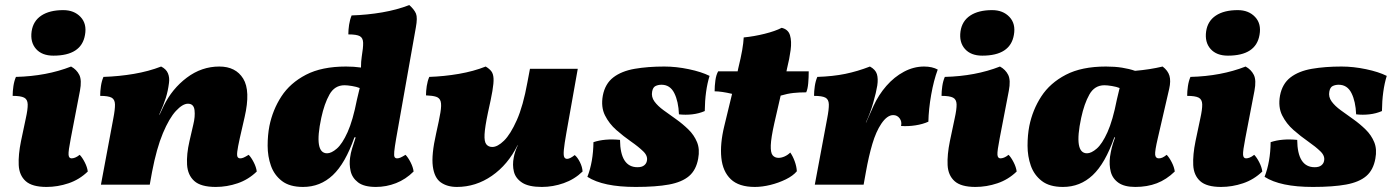

<svg xmlns="http://www.w3.org/2000/svg" viewBox="-20 -730 5507 759"><path d="M164 9Q107 9 81.5 -14Q56 -37 54 -77.5Q52 -118 63 -172L82 -262Q90 -298 89.5 -317.5Q89 -337 75.5 -344Q62 -351 30 -351Q30 -369 33 -389.5Q36 -410 43 -426Q164 -429 261 -467Q283 -455 293.5 -434Q304 -413 296 -371L260 -184Q250 -133 251 -118.5Q252 -104 263 -104Q269 -104 277 -107Q285 -110 295 -118Q305 -108 315 -88.5Q325 -69 327 -52Q294 -20 251 -5.5Q208 9 164 9ZM191 -510Q146 -510 122.5 -536.5Q99 -563 105 -606Q111 -647 143.5 -668.5Q176 -690 230 -690Q273 -690 298.5 -663Q324 -636 316 -592Q302 -510 191 -510Z M379 0 428 -262Q435 -298 434.5 -317.5Q434 -337 421 -344Q408 -351 376 -351Q376 -369 379 -389.5Q382 -410 389 -426Q451 -428 509.5 -438Q568 -448 617 -467Q637 -457 644 -440Q651 -423 648 -402Q644 -370 635.5 -343Q627 -316 610 -278V-275L627 -311Q660 -379 718.5 -423Q777 -467 847 -467Q912 -467 941.5 -419Q971 -371 947 -267L928 -184Q920 -148 918 -131Q916 -114 919.5 -109Q923 -104 930 -104Q936 -104 943 -107Q950 -110 963 -118Q973 -108 983 -88.5Q993 -69 995 -52Q962 -20 919.5 -5.5Q877 9 833 9Q774 9 748 -14.5Q722 -38 719.5 -79Q717 -120 729 -172L744 -237Q752 -269 749 -294.5Q746 -320 723 -320Q702 -320 675.5 -291.5Q649 -263 624 -203.5Q599 -144 581 -50L572 0Z M1466 9Q1419 9 1395.5 -9Q1372 -27 1366 -54Q1360 -81 1364 -107Q1366 -124 1372 -143.5Q1378 -163 1386 -187H1381Q1345 -84 1295.5 -37.5Q1246 9 1178 9Q1125 9 1094.5 -14.5Q1064 -38 1051 -75Q1038 -112 1038 -154Q1038 -196 1045 -232Q1058 -296 1092.5 -349Q1127 -402 1189.5 -434.5Q1252 -467 1348 -467Q1379 -467 1407 -463Q1407 -487 1410 -506Q1416 -542 1415.5 -561Q1415 -580 1402.5 -587Q1390 -594 1357 -594Q1357 -612 1360 -632Q1363 -652 1370 -669Q1432 -671 1490.5 -681Q1549 -691 1598 -710Q1618 -692 1624.5 -676Q1631 -660 1624 -622L1546 -182Q1540 -147 1538.5 -130.5Q1537 -114 1540 -109Q1543 -104 1550 -104Q1556 -104 1563 -107Q1570 -110 1583 -118Q1593 -108 1603 -88.5Q1613 -69 1615 -52Q1584 -21 1545.5 -6Q1507 9 1466 9ZM1250 -264Q1220 -124 1273 -124Q1290 -124 1311.5 -142.5Q1333 -161 1354 -207.5Q1375 -254 1391 -336L1402 -382Q1390 -387 1371.5 -390Q1353 -393 1342 -393Q1303 -393 1282.5 -356.5Q1262 -320 1250 -264Z M1786 9Q1748 9 1722.5 -9Q1697 -27 1691 -72.5Q1685 -118 1704 -202Q1716 -255 1721 -285Q1726 -315 1722 -329Q1718 -343 1704 -347.5Q1690 -352 1664 -353Q1664 -370 1667 -390Q1670 -410 1677 -426Q1736 -428 1794 -438Q1852 -448 1900 -467Q1915 -458 1922.5 -448Q1930 -438 1931 -420Q1932 -402 1926.5 -370Q1921 -338 1909 -285Q1897 -228 1895.5 -199Q1894 -170 1902.5 -159.5Q1911 -149 1926 -149Q1947 -149 1972.5 -174Q1998 -199 2023 -255Q2048 -311 2065 -405L2075 -458H2264L2219 -205Q2211 -160 2209 -138Q2207 -116 2210.5 -109Q2214 -102 2222 -102Q2233 -102 2252 -117Q2263 -108 2272.5 -89Q2282 -70 2283 -52Q2251 -21 2208.5 -6Q2166 9 2122 9Q2070 9 2044 -8Q2018 -25 2011.5 -51.5Q2005 -78 2011 -108Q2013 -119 2017 -131Q2021 -143 2027 -156H2026Q1988 -79 1924.5 -35Q1861 9 1786 9Z M2606 -467Q2653 -467 2703 -456.5Q2753 -446 2785 -430Q2767 -372 2766 -291Q2743 -281 2716.5 -278Q2690 -275 2664 -278Q2662 -329 2645.5 -362Q2629 -395 2595 -395Q2582 -395 2571.5 -390Q2561 -385 2558 -368Q2554 -347 2567 -329Q2580 -311 2603.5 -294Q2627 -277 2653 -258.5Q2679 -240 2701.5 -218Q2724 -196 2735.5 -168Q2747 -140 2740 -103Q2732 -58 2704 -34Q2676 -10 2624.5 -0.5Q2573 9 2493 9Q2364 9 2302 -31Q2325 -90 2326 -168Q2371 -183 2431 -177Q2432 -69 2500 -69Q2517 -69 2526 -76Q2535 -83 2537 -93Q2542 -113 2523 -131.5Q2504 -150 2474.5 -170.5Q2445 -191 2416.5 -216Q2388 -241 2371.5 -274Q2355 -307 2363 -352Q2372 -399 2404.5 -424Q2437 -449 2489 -458Q2541 -467 2606 -467Z M2964 9Q2901 9 2869 -21.5Q2837 -52 2831.5 -106.5Q2826 -161 2843 -231L2874 -359Q2853 -364 2835.5 -366.5Q2818 -369 2805 -369Q2805 -390 2808 -412Q2811 -434 2819 -448H2896L2898 -458Q2909 -503 2914 -532Q2919 -561 2920 -582Q2961 -586 3003 -596.5Q3045 -607 3070 -620Q3096 -614 3103 -590.5Q3110 -567 3105.5 -532.5Q3101 -498 3091 -458L3089 -448H3177Q3177 -424 3175 -401Q3173 -378 3167 -365Q3140 -365 3116.5 -362.5Q3093 -360 3066 -352L3041 -243Q3028 -185 3027 -155.5Q3026 -126 3034.5 -116Q3043 -106 3058 -106Q3069 -106 3081.5 -111.5Q3094 -117 3104 -127Q3114 -113 3121.5 -92.5Q3129 -72 3130 -53Q3115 -35 3086.5 -21Q3058 -7 3025.5 1Q2993 9 2964 9Z M3419 -467Q3441 -455 3446.5 -437Q3452 -419 3448 -392Q3444 -366 3432 -324Q3420 -282 3403 -246H3404L3433 -311Q3453 -355 3484 -390.5Q3515 -426 3553.5 -446.5Q3592 -467 3633 -467Q3665 -467 3687 -455Q3671 -412 3661 -355Q3651 -298 3650 -249Q3628 -239 3599 -234.5Q3570 -230 3542 -232Q3546 -249 3536.5 -262Q3527 -275 3511 -275Q3487 -275 3464 -241Q3443 -210 3428.5 -161Q3414 -112 3403 -50L3394 0H3201L3250 -262Q3257 -298 3256.5 -317.5Q3256 -337 3243 -344Q3230 -351 3198 -351Q3198 -369 3201 -389.5Q3204 -410 3211 -426Q3273 -428 3321.5 -438Q3370 -448 3419 -467Z M3836 9Q3779 9 3753.5 -14Q3728 -37 3726 -77.5Q3724 -118 3735 -172L3754 -262Q3762 -298 3761.5 -317.5Q3761 -337 3747.5 -344Q3734 -351 3702 -351Q3702 -369 3705 -389.5Q3708 -410 3715 -426Q3836 -429 3933 -467Q3955 -455 3965.5 -434Q3976 -413 3968 -371L3932 -184Q3922 -133 3923 -118.5Q3924 -104 3935 -104Q3941 -104 3949 -107Q3957 -110 3967 -118Q3977 -108 3987 -88.5Q3997 -69 3999 -52Q3966 -20 3923 -5.5Q3880 9 3836 9ZM3863 -510Q3818 -510 3794.5 -536.5Q3771 -563 3777 -606Q3783 -647 3815.5 -668.5Q3848 -690 3902 -690Q3945 -690 3970.5 -663Q3996 -636 3988 -592Q3974 -510 3863 -510Z M4576 -467Q4597 -451 4603 -430.5Q4609 -410 4602 -379L4557 -184Q4545 -133 4546.5 -118.5Q4548 -104 4561 -104Q4568 -104 4575 -107Q4582 -110 4592 -118Q4602 -108 4612 -88.5Q4622 -69 4624 -52Q4591 -20 4553 -5.5Q4515 9 4468 9Q4425 9 4401.5 -7.5Q4378 -24 4371 -51Q4364 -78 4368 -110Q4371 -130 4375 -146Q4379 -162 4388 -187H4385Q4349 -84 4299.5 -37.5Q4250 9 4182 9Q4129 9 4098.5 -14.5Q4068 -38 4055 -75Q4042 -112 4042 -154Q4042 -196 4049 -232Q4062 -296 4096.5 -349Q4131 -402 4193.5 -434.5Q4256 -467 4352 -467Q4387 -467 4415.5 -462.5Q4444 -458 4467 -450Q4526 -455 4576 -467ZM4254 -264Q4224 -124 4277 -124Q4294 -124 4315.5 -142.5Q4337 -161 4358 -207.5Q4379 -254 4395 -336L4406 -382Q4394 -387 4375.5 -390Q4357 -393 4346 -393Q4307 -393 4286.5 -356.5Q4266 -320 4254 -264Z M4807 9Q4750 9 4724.5 -14Q4699 -37 4697 -77.5Q4695 -118 4706 -172L4725 -262Q4733 -298 4732.5 -317.5Q4732 -337 4718.5 -344Q4705 -351 4673 -351Q4673 -369 4676 -389.5Q4679 -410 4686 -426Q4807 -429 4904 -467Q4926 -455 4936.5 -434Q4947 -413 4939 -371L4903 -184Q4893 -133 4894 -118.5Q4895 -104 4906 -104Q4912 -104 4920 -107Q4928 -110 4938 -118Q4948 -108 4958 -88.5Q4968 -69 4970 -52Q4937 -20 4894 -5.5Q4851 9 4807 9ZM4834 -510Q4789 -510 4765.5 -536.5Q4742 -563 4748 -606Q4754 -647 4786.5 -668.5Q4819 -690 4873 -690Q4916 -690 4941.5 -663Q4967 -636 4959 -592Q4945 -510 4834 -510Z M5283 -467Q5330 -467 5380 -456.5Q5430 -446 5462 -430Q5444 -372 5443 -291Q5420 -281 5393.5 -278Q5367 -275 5341 -278Q5339 -329 5322.5 -362Q5306 -395 5272 -395Q5259 -395 5248.5 -390Q5238 -385 5235 -368Q5231 -347 5244 -329Q5257 -311 5280.5 -294Q5304 -277 5330 -258.5Q5356 -240 5378.5 -218Q5401 -196 5412.5 -168Q5424 -140 5417 -103Q5409 -58 5381 -34Q5353 -10 5301.5 -0.5Q5250 9 5170 9Q5041 9 4979 -31Q5002 -90 5003 -168Q5048 -183 5108 -177Q5109 -69 5177 -69Q5194 -69 5203 -76Q5212 -83 5214 -93Q5219 -113 5200 -131.5Q5181 -150 5151.5 -170.5Q5122 -191 5093.5 -216Q5065 -241 5048.5 -274Q5032 -307 5040 -352Q5049 -399 5081.5 -424Q5114 -449 5166 -458Q5218 -467 5283 -467Z"/></svg>

Font: Vollkorn Black
Style: Italic
Weight: 900
Italic angle: -11°
Designer: Friedrich Althausen
Foundry: Friedrich Althausen
Version: Version 5.000; ttfautohint (v1.8.3)